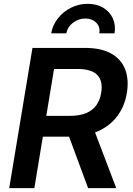

<svg xmlns="http://www.w3.org/2000/svg" viewBox="-20 -976 692 996"><path d="M27.8 0 148.4 -727.5H420.4Q504.9 -727.5 556.9 -698.2Q608.9 -668.9 629.2 -616.5Q649.4 -564 638.2 -494.6Q627 -425.3 588.9 -374.3Q550.8 -323.2 488.5 -295.2Q426.3 -267.1 341.8 -267.1H147.9L166 -375H342.3Q392.1 -375 426 -388.9Q460 -402.8 479.5 -429.7Q499 -456.5 504.9 -494.6Q515.1 -555.2 485.1 -586.7Q455.1 -618.2 382.3 -618.2H260.3L158.2 0ZM437 0 314.9 -330.1H457.5L583 0ZM435.1 -956.1Q482.4 -956.1 516.1 -935.5Q549.8 -915 565.4 -880.4Q581.1 -845.7 574.2 -803.2H495.1Q501 -836.4 479.2 -858.2Q457.5 -879.9 422.9 -879.9Q387.7 -879.9 358.9 -858.2Q330.1 -836.4 324.2 -803.2H245.6Q252.9 -845.7 280 -880.4Q307.1 -915 347.4 -935.5Q387.7 -956.1 435.1 -956.1Z"/></svg>

Font: Inter SemiBold
Style: Italic
Weight: 600
Italic angle: -9.3988°
Designer: Rasmus Andersson
Foundry: rsms
Version: Version 4.001;git-66647c0bb